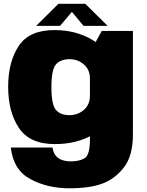

<svg xmlns="http://www.w3.org/2000/svg" viewBox="-20 -756 774 1012"><path d="M346 236.5Q451.5 236.5 518.2 212.2Q585 188 632.8 126.8Q680.5 65.5 680.5 -45V-593H516.5L454 -480V-21Q454 61.5 426 78Q398 94.5 353.5 94.5Q328 94.5 306.8 87.2Q285.5 80 272.5 62.8Q259.5 45.5 257 21.5H37Q50 139.5 140 188Q230 236.5 346 236.5ZM269 3.5Q383.5 3.5 469 -45.8Q554.5 -95 554.5 -161L454 -251.5Q454 -204 421.8 -176.5Q389.5 -149 346.5 -149Q299 -149 275 -176.2Q251 -203.5 251 -297Q251 -389.5 275 -416.8Q299 -444 346.5 -444Q389.5 -444 421.8 -416.5Q454 -389 454 -342.5L554.5 -427Q554.5 -493 467.8 -545.2Q381 -597.5 266.5 -597.5Q134 -597.5 78.5 -513.5Q23 -429.5 23 -298Q23 -166.5 79.8 -81.5Q136.5 3.5 269 3.5ZM170.5 -619.5H296.5L359 -693.5L420.5 -619.5H547.5L429.5 -736H288Z"/></svg>

Font: Anybody UltraCondensed Thin Black
Style: Regular
Weight: 900
Version: Version 1.111